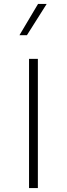

<svg xmlns="http://www.w3.org/2000/svg" viewBox="-20 -958 341 978"><path d="M172.9 0H127.9V-658.2H172.9ZM173.8 -938H217.8L117.2 -778.8H79.1Z"/></svg>

Font: Estedad-FD ExtraLight
Style: Regular
Weight: 200
Designer: Amin Abedi
Version: Version 7.3